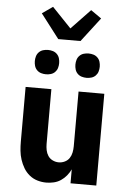

<svg xmlns="http://www.w3.org/2000/svg" viewBox="-64 -1030 728 1084"><g transform="rotate(5 300.0 -488.0)"><path d="M240 8Q214 8 189 0.5Q164 -7 144 -23.5Q124 -40 111 -62Q98 -84 90 -108.5Q82 -133 79.5 -158.5Q77 -184 77 -210V-520H223V-210Q223 -192 226.5 -174.5Q230 -157 239.5 -142.5Q249 -128 265.5 -120Q282 -112 300 -112Q318 -112 334.5 -120Q351 -128 360.5 -142.5Q370 -157 373.5 -174.5Q377 -192 377 -210V-520H523V0H377V-79Q368 -60 354 -43Q340 -26 322 -14Q304 -2 282.5 3Q261 8 240 8ZM415 -601Q401 -601 387.5 -605Q374 -609 364 -619Q354 -629 350 -642.5Q346 -656 346 -670Q346 -684 350 -697.5Q354 -711 364 -721Q374 -731 387.5 -735Q401 -739 415 -739Q429 -739 442.5 -735Q456 -731 466 -721Q476 -711 480 -697.5Q484 -684 484 -670Q484 -656 480 -642.5Q476 -629 466 -619Q456 -609 442.5 -605Q429 -601 415 -601ZM185 -601Q171 -601 157.5 -605Q144 -609 134 -619Q124 -629 120 -642.5Q116 -656 116 -670Q116 -684 120 -697.5Q124 -711 134 -721Q144 -731 157.5 -735Q171 -739 185 -739Q199 -739 212.5 -735Q226 -731 236 -721Q246 -711 250 -697.5Q254 -684 254 -670Q254 -656 250 -642.5Q246 -629 236 -619Q226 -609 212.5 -605Q199 -601 185 -601ZM237 -805 132 -942 192 -984 300 -871 408 -984 468 -942 363 -805Z"/></g></svg>

Font: Iosevka Aile Heavy
Style: Regular
Weight: 900
Designer: Belleve Invis
Foundry: Belleve Invis
Version: Version 31.1.0; ttfautohint (v1.8.4)